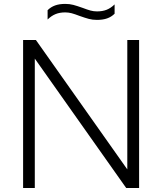

<svg xmlns="http://www.w3.org/2000/svg" viewBox="-20 -940 810 960"><path d="M616.5 -740H675.5V0H611L154 -647V0H95.5V-740H159.5L616.5 -93ZM377.5 -860.5Q354 -869.5 338.2 -873.8Q322.5 -878 306 -878Q278.5 -878 257.8 -869.5Q237 -861 218 -842.5V-889Q234 -905 255.5 -912.8Q277 -920.5 306.5 -920.5Q328 -920.5 346.8 -915.5Q365.5 -910.5 393.5 -900.5Q417 -891.5 432.8 -887.2Q448.5 -883 465 -883Q492.5 -883 513.2 -891.2Q534 -899.5 553 -918V-871.5Q537 -855.5 515.5 -848Q494 -840.5 464.5 -840.5Q443 -840.5 424.2 -845.5Q405.5 -850.5 377.5 -860.5Z"/></svg>

Font: Encode Sans Semi Expanded Light
Style: Regular
Weight: 300
Width: 6
Designer: Multiple Designers
Foundry: Impallari Type
Version: Version 2.000